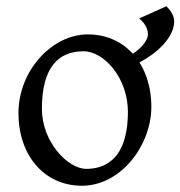

<svg xmlns="http://www.w3.org/2000/svg" viewBox="-20 -579 577 614"><path d="M256 -39C197 -39 114 -125 114 -231C114 -364 167 -415 247 -415C314 -415 389 -328 389 -222C389 -63 309 -39 256 -39ZM261 -469C146 -469 39 -353 39 -217C39 -84 120 15 242 15C367 15 464 -115 464 -237C464 -371 383 -469 261 -469ZM512 -559 425 -520C450 -500 453 -479 453 -469C453 -451 431 -410 345 -377L354 -347C508 -404 537 -477 537 -509C537 -519 535 -537 512 -559Z"/></svg>

Font: Temporarium
Style: Regular
Weight: 400
Version: Version 1.1